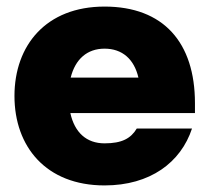

<svg xmlns="http://www.w3.org/2000/svg" viewBox="-20 -552 636 584"><path d="M298 12C437 12 530 -58 564 -161H396C378 -131 351 -116 298 -116C243 -116 207 -149 194 -208H573V-238C573 -423 477 -532 298 -532C120 -532 24 -414 24 -260C24 -106 120 12 298 12ZM195 -316C209 -372 245 -404 298 -404C352 -404 388 -372 401 -316Z"/></svg>

Font: Aspekta 850
Style: Regular
Weight: 850
Designer: Ivo Dolenc
Version: Version 2.000